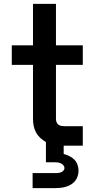

<svg xmlns="http://www.w3.org/2000/svg" viewBox="-20 -755 490 995"><path d="M149 220V142H264Q272 142 279.5 141.5Q287 141 294.5 138.5Q302 136 308 130Q314 124 314 116Q314 108 308.5 101.5Q303 95 295.5 91.5Q288 88 280 87Q272 86 264 86H218V-19Q202 -28 188.5 -40.5Q175 -53 166.5 -69Q158 -85 154.5 -102.5Q151 -120 151 -139V-419H41V-520H151V-735H270V-520H409V-419H270V-139Q270 -130 273 -122Q276 -114 282.5 -109Q289 -104 297.5 -102.5Q306 -101 314 -101H409V0H310V43Q325 47 339.5 54Q354 61 365 72Q376 83 381.5 98.5Q387 114 387 129Q387 144 382.5 158Q378 172 369 183Q360 194 347.5 201.5Q335 209 321 213Q307 217 292.5 218.5Q278 220 264 220Z"/></svg>

Font: Iosevka Aile
Style: Bold
Weight: 700
Designer: Belleve Invis
Foundry: Belleve Invis
Version: Version 28.0.1; ttfautohint (v1.8.4)